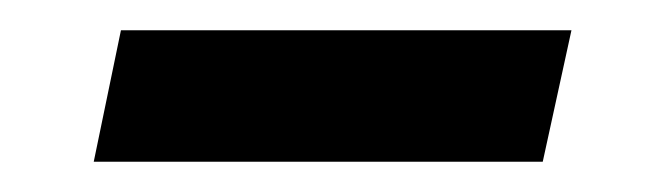

<svg xmlns="http://www.w3.org/2000/svg" viewBox="-20 -328 439 127"><path d="M42 -221 60 -308H358L339 -221Z"/></svg>

Font: Mona Sans ExtraLight Medium
Style: Italic
Weight: 500
Italic angle: -11.6951°
Version: Version 2.000